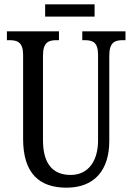

<svg xmlns="http://www.w3.org/2000/svg" viewBox="-20 -859 613 889"><path d="M189 -782H418V-839H189ZM288 10C419 10 486 -73 486 -206V-601C486 -664 512 -673 550 -673H561V-714H361V-673H371C409 -673 434 -664 434 -605V-208C434 -118 392 -49 307 -49C231 -49 179 -93 179 -210V-601C179 -664 205 -673 243 -673H253V-714H12V-673H23C60 -673 87 -664 87 -605V-216C87 -53 165 10 288 10Z"/></svg>

Font: Noto Serif Georgian ExtraCondensed
Style: Regular
Weight: 400
Width: 2
Designer: Monotype Design Team, Akaki Razmadze
Foundry: Google LLC
Version: Version 2.003